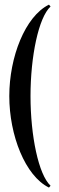

<svg xmlns="http://www.w3.org/2000/svg" viewBox="-20 -774 259 847"><path d="M21 -350C21 -177.5 91 2 196 53.5L203 45.3C149.9 -4 114.6 -174.9 114.6 -350C114.6 -525.1 149.9 -696 203 -745.3L196 -753.5C91 -702 21 -522.5 21 -350Z"/></svg>

Font: Picaflor 36 pt
Style: Regular
Weight: 400
Designer: Ariel Martín Pérez
Foundry: Tunera Type Foundry
Version: Version 1.000;hotconv 1.0.109;makeotfexe 2.5.65596